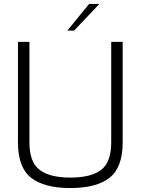

<svg xmlns="http://www.w3.org/2000/svg" viewBox="-20 -946 713 972"><path d="M71 -225V-734H129V-225Q129 -125 180.5 -86Q232 -47 336 -47Q441 -47 492 -86Q543 -125 543 -225V-734H601V-225Q601 -98 534.5 -46Q468 6 336 6Q204 6 137.5 -46Q71 -98 71 -225ZM431 -926H483L355 -791H321Z"/></svg>

Font: Exo Light
Style: Regular
Weight: 300
Designer: Natanael Gama
Foundry: Natanael Gama
Version: Version 1.500; ttfautohint (v1.6)